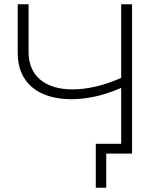

<svg xmlns="http://www.w3.org/2000/svg" viewBox="-20 -720 765 900"><path d="M63 -471C63 -335 156 -255 315 -255C390 -255 468 -273 548 -308V-46H429V160H478V0H599V-700H548V-355C467 -319 390 -301 319 -301C190 -301 114 -366 114 -475V-700H63Z"/></svg>

Font: Montserrat Light
Style: Regular
Weight: 300
Designer: Julieta Ulanovsky
Foundry: Julieta Ulanovsky
Version: Version 7.200